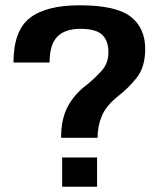

<svg xmlns="http://www.w3.org/2000/svg" viewBox="-20 -700 606 726"><path d="M211 -179H349Q349 -223.5 365.2 -262Q381.5 -300.5 426.5 -336.5Q465 -366 497 -406.2Q529 -446.5 529 -515Q529 -594.5 473.8 -637.2Q418.5 -680 281.5 -680Q154.5 -680 92.8 -632Q31 -584 31 -463.5H167.5Q167.5 -531.5 196.5 -561.2Q225.5 -591 284 -591Q342.5 -591 366.2 -568.5Q390 -546 390 -502.5Q390 -462 366 -434.5Q342 -407 309 -380Q262 -345 236.5 -297.8Q211 -250.5 211 -179ZM215 -104.5V6H347V-104.5Z"/></svg>

Font: Anybody UltraCondensed Thin SemiBold
Style: Regular
Weight: 600
Version: Version 1.111